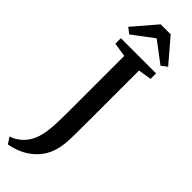

<svg xmlns="http://www.w3.org/2000/svg" viewBox="-402 -967 1146 1146"><g transform="rotate(45 171.0 -394.0)"><path d="M-23 141.5Q4 133 28 116Q52 99 71 73Q90 47 101 12.5Q108.5 -12 113 -41.5Q117.5 -71 119.2 -113.8Q121 -156.5 121 -221V-682.5L32 -696.5V-743H329V-696.5L245 -683V-270Q245 -186 244 -122.5Q243 -59 233 -18Q220 37.5 187 79Q154 120.5 106.5 146.8Q59 173 3.5 182.5ZM51.5 -794 15 -822 141.5 -969.5H226L352 -822L315.5 -794L183.5 -893.5Z"/></g></svg>

Font: Merriweather 48pt SemiBold
Style: Regular
Weight: 600
Version: Version 2.100